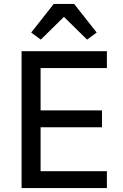

<svg xmlns="http://www.w3.org/2000/svg" viewBox="-20 -959 628 979"><path d="M254 -939 139 -793 188 -757 306 -873 424 -757 473 -793 358 -939ZM525 0V-86H187V-310H500V-396H187V-612H525V-698H90V0Z"/></svg>

Font: IBM Plex Thai Text
Style: Regular
Weight: 450
Designer: Mike Abbink, Paul van der Laan, Pieter van Rosmalen, Ben Mitchell, Mark Frömberg
Foundry: Bold Monday
Version: Version 1.0